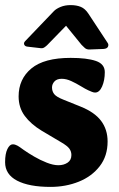

<svg xmlns="http://www.w3.org/2000/svg" viewBox="-20 -717 466 753"><path d="M178 16Q94 16 47 -8.5Q0 -33 0 -81Q0 -114 9 -132.5Q18 -151 30 -151Q39 -151 48 -146Q57 -141 73 -129Q90 -117 114 -103Q138 -89 163.5 -79Q189 -69 209 -69Q230 -69 245 -79Q260 -89 260 -109Q260 -123 252 -134Q244 -145 220 -159L144 -204Q101 -230 77 -262.5Q53 -295 53 -339Q53 -407 103 -448.5Q153 -490 257 -490Q321 -490 356 -478Q391 -466 391 -434Q391 -402 380.5 -378Q370 -354 353 -354Q347 -354 340 -357Q333 -360 326 -363Q315 -368 297 -379Q279 -390 259.5 -399Q240 -408 222 -408Q203 -408 193.5 -397.5Q184 -387 184 -374Q184 -359 192.5 -348Q201 -337 229 -326L296 -299Q351 -277 376.5 -243Q402 -209 402 -162Q402 -105 371 -65Q340 -25 289 -4.5Q238 16 178 16ZM79 -556Q72 -549 75 -542Q78 -535 88 -534L140 -528Q148 -527 154.5 -531.5Q161 -536 165 -540L239 -616L300 -541Q305 -536 312.5 -529Q320 -522 333 -523L386 -525Q400 -526 403.5 -534Q407 -542 402 -549L327 -663Q314 -683 297 -690Q280 -697 257 -697Q235 -697 218 -690Q201 -683 192 -674Z"/></svg>

Font: Alkatra
Style: Regular
Weight: 400
Designer: Suman Bhandary
Version: Version 1.100;gftools[0.9.22]